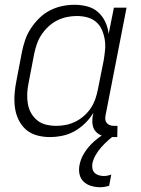

<svg xmlns="http://www.w3.org/2000/svg" viewBox="-20 -562 590 804"><path d="M188 12Q160 12 133.5 4.5Q107 -3 88 -20Q69 -37 57.5 -61Q46 -85 42.5 -112Q39 -139 41 -167.5Q43 -196 49 -225L72 -345Q77 -370 85.5 -395Q94 -420 109.5 -443.5Q125 -467 145 -486.5Q165 -506 189.5 -518.5Q214 -531 240 -536.5Q266 -542 292 -542Q320 -542 346 -535Q372 -528 391 -511Q410 -494 421 -470Q432 -446 435 -420L457 -530H510L422 -79Q420 -70 421 -61.5Q422 -53 427 -47Q432 -41 440 -38Q448 -35 457 -35H472L471 12H447Q428 12 410.5 7Q393 2 381.5 -10.5Q370 -23 367.5 -41.5Q365 -60 369 -79L371 -90Q357 -66 336.5 -46Q316 -26 292 -12.5Q268 1 241 6.5Q214 12 188 12ZM216 -35Q236 -35 256 -39Q276 -43 295.5 -52.5Q315 -62 332 -77Q349 -92 361 -110.5Q373 -129 379.5 -148.5Q386 -168 390 -188L414 -308Q418 -331 420 -353.5Q422 -376 418.5 -397Q415 -418 406.5 -437.5Q398 -457 382 -470.5Q366 -484 345 -489.5Q324 -495 301 -495Q281 -495 259.5 -490.5Q238 -486 218.5 -476Q199 -466 182 -450Q165 -434 153 -415.5Q141 -397 134 -376.5Q127 -356 123 -336L100 -216Q95 -193 94 -171Q93 -149 96.5 -128Q100 -107 110 -89Q120 -71 136 -58Q152 -45 173 -40Q194 -35 216 -35ZM399 222Q380 222 361.5 216.5Q343 211 330 198.5Q317 186 313 167.5Q309 149 313 129Q318 102 334 77Q350 52 371.5 32.5Q393 13 418.5 -2.5Q444 -18 470 -29L465 0Q448 12 433 25.5Q418 39 404.5 54Q391 69 381 86.5Q371 104 367 122Q365 133 367 143.5Q369 154 375.5 161Q382 168 392.5 171.5Q403 175 414 175Q422 175 430 173.5Q438 172 446 169L437 216Q427 219 418 220.5Q409 222 399 222Z"/></svg>

Font: Lode Dark Term
Style: Italic
Weight: 400
Italic angle: -11°
Monospace: yes
Designer: Belleve Invis
Foundry: Belleve Invis
Version: Version 29.2.0